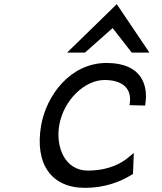

<svg xmlns="http://www.w3.org/2000/svg" viewBox="-20 -893 780 924"><path d="M389 -640 522 -758 614 -640H699L542 -873L303 -640ZM403 -72C293 -72 247 -184 265 -290C286 -411 387 -508 483 -508C567 -508 617 -469 604 -392L603 -387L679 -385V-390C694 -479 665 -590 493 -590C317 -590 203 -432 178 -290C146 -105 226 11 389 11C479 11 555 -15 617 -54L620 -56L624 -157L586 -126C539 -92 477 -72 403 -72Z"/></svg>

Font: Charger Monospace
Style: Regular
Weight: 400
Designer: Jasper
Foundry: Cannot Into Space Fonts
Version: Version 0.980